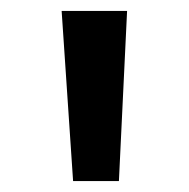

<svg xmlns="http://www.w3.org/2000/svg" viewBox="-20 -775 346 352"><path d="M114 -443 93 -755H213L198 -443Z"/></svg>

Font: Martel Sans DemiBold
Style: Regular
Weight: 600
Designer: Dan Reynolds and Mathieu Réguer
Foundry: Dan Reynolds and Mathieu Réguer
Version: Version 1.001;PS 001.001;hotconv 1.0.70;makeotf.lib2.5.58329